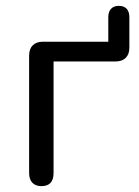

<svg xmlns="http://www.w3.org/2000/svg" viewBox="-20 -629 476 656"><path d="M121.5 7Q101.5 7 90.5 -4.7Q79.5 -16.4 79.5 -38V-439Q79.5 -461.8 91.8 -474.1Q104.2 -486.5 127 -486.5H350V-570Q350 -589 359.5 -599Q368.9 -609 386 -609Q403.5 -609 412.8 -599Q422 -589 422 -570V-466.5Q422 -443.7 409.6 -431.4Q397.3 -419 374.5 -419H163V-38Q163 7 121.5 7Z"/></svg>

Font: Nunito ExtraLight
Style: Regular
Weight: 200
Designer: Vernon Adams
Foundry: Vernon Adams
Version: Version 3.602;April 4, 2023;FontCreator 14.0.0.2856 64-bit